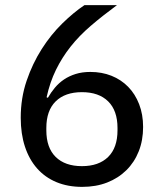

<svg xmlns="http://www.w3.org/2000/svg" viewBox="-20 -718 640 750"><path d="M301 12Q245 12 200.5 -6.5Q156 -25 125 -60Q94 -95 77.5 -145Q61 -195 61 -258Q61 -335 84 -402.5Q107 -470 143 -526.5Q179 -583 223.5 -626.5Q268 -670 310 -698H437Q380 -656 334.5 -617Q289 -578 255.5 -535.5Q222 -493 198.5 -445Q175 -397 162 -338L167 -336Q179 -357 194.5 -375.5Q210 -394 230 -407.5Q250 -421 275.5 -429Q301 -437 333 -437Q378 -437 415.5 -422Q453 -407 480.5 -379Q508 -351 523.5 -311Q539 -271 539 -222Q539 -170 522 -127Q505 -84 473.5 -53Q442 -22 398.5 -5Q355 12 301 12ZM300 -69Q366 -69 402.5 -105Q439 -141 439 -209V-218Q439 -286 402.5 -322Q366 -358 300 -358Q234 -358 197.5 -322Q161 -286 161 -218V-209Q161 -141 197.5 -105Q234 -69 300 -69Z"/></svg>

Font: IBM Plex Sans Text
Style: Regular
Weight: 450
Designer: Mike Abbink, Paul van der Laan, Pieter van Rosmalen
Foundry: Bold Monday
Version: Version 3.005